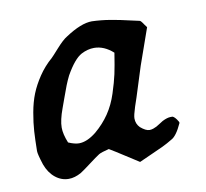

<svg xmlns="http://www.w3.org/2000/svg" viewBox="-62 -568 680 635"><g transform="rotate(-10 277.5 -250.0)"><path d="M418.9 -327.1 461.9 -449.2Q458.5 -453.6 454.8 -458.7Q451.2 -463.9 449.2 -466.8Q447.3 -469.7 445.1 -471.7Q442.9 -473.6 440.9 -474.1Q433.1 -475.6 411.1 -480.7Q389.2 -485.8 378.2 -488Q367.2 -490.2 349.1 -493.4Q331.1 -496.6 315.7 -498Q300.3 -499.5 285.2 -500Q249 -500 195.8 -464.8Q181.6 -456.5 159.4 -431.6Q137.2 -406.7 133.8 -403.8Q107.4 -380.9 88.6 -352.8Q69.8 -324.7 59.1 -297.9Q48.3 -271 42.2 -236.8Q36.1 -202.6 34.4 -174.8Q32.7 -147 32.2 -108.9Q32.2 -98.1 43.9 -62Q54.7 -32.7 75 -16.4Q95.2 0 120.1 0Q140.1 0 162.1 -12.2Q174.3 -20 197.5 -37.6Q220.7 -55.2 232.9 -63Q241.2 -67.9 267.1 -74.2Q285.2 -63.5 317.6 -42.5Q350.1 -21.5 361.8 -14.2Q375 -20.5 399.2 -31Q423.3 -41.5 441.9 -50.3Q460.4 -59.1 476.1 -68.8Q493.7 -77.6 512.2 -118.2Q513.7 -121.1 506.3 -131.1Q499 -141.1 493.2 -143.1H486.8Q475.6 -143.1 459 -134.8Q456.5 -133.3 447.8 -127.7Q439 -122.1 435.1 -119.9Q431.2 -117.7 424.1 -115.2Q417 -112.8 411.1 -112.8Q398.4 -112.8 380.9 -127.9Q368.2 -140.6 368.2 -159.2Q368.2 -169.4 377 -196.8Q385.7 -221.2 399.9 -267.1Q414.1 -313 418.9 -327.1ZM138.2 -119.1Q126 -148.9 126 -170.9Q126 -195.8 140.1 -233.9Q143.6 -243.2 151.9 -266.6Q160.2 -290 166.5 -306.2Q172.9 -322.3 180.2 -336.9Q209 -387.7 233.9 -400.9Q255.4 -412.1 276.9 -412.1Q310.5 -412.1 340.8 -384.8Q334 -340.8 328.4 -314.9Q322.8 -289.1 311 -252.7Q299.3 -216.3 279.8 -187.5Q260.3 -158.7 231.9 -134.8Q200.7 -109.9 173.8 -109.9Q159.2 -109.9 138.2 -119.1Z"/></g></svg>

Font: Sonetni venez Italic
Style: Regular
Weight: 400
Italic angle: -14°
Designer: Alja Herlah
Foundry: Type Salon
Version: Version 1.000;hotconv 1.0.109;makeotfexe 2.5.65596